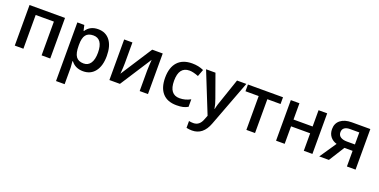

<svg xmlns="http://www.w3.org/2000/svg" viewBox="-19 -1355 4737 2401"><g transform="rotate(20 2349.5 -155.0)"><path d="M554.2 -540V0H439V-449.2H196.8V0H82V-540Z M718.3 0ZM992.2 9.8Q889.6 9.8 833 -64H826.2Q833 4.4 833 19V240.2H718.3V-540H811Q814.9 -524.9 827.1 -467.8H833Q886.7 -549.8 994.1 -549.8Q1095.2 -549.8 1151.6 -476.6Q1208 -403.3 1208 -271Q1208 -138.7 1150.6 -64.5Q1093.3 9.8 992.2 9.8ZM964.4 -456.1Q896 -456.1 864.5 -416Q833 -376 833 -288.1V-271Q833 -172.4 864.3 -128.2Q895.5 -84 966.3 -84Q1025.9 -84 1058.1 -132.8Q1090.3 -181.6 1090.3 -272Q1090.3 -362.8 1058.3 -409.4Q1026.4 -456.1 964.4 -456.1Z M1451.2 -540V-263.2Q1451.2 -214.8 1443.4 -121.1L1714.4 -540H1854.5V0H1744.1V-272Q1744.1 -294.4 1746.8 -344.7Q1749.5 -395 1751.5 -418L1481.4 0H1341.3V-540Z M1985.8 0ZM2235.8 9.8Q2113.3 9.8 2049.6 -61.8Q1985.8 -133.3 1985.8 -267.1Q1985.8 -403.3 2052.5 -476.6Q2119.1 -549.8 2245.1 -549.8Q2330.6 -549.8 2398.9 -518.1L2364.3 -425.8Q2291.5 -454.1 2244.1 -454.1Q2104 -454.1 2104 -268.1Q2104 -177.2 2138.9 -131.6Q2173.8 -85.9 2241.2 -85.9Q2317.9 -85.9 2386.2 -124V-23.9Q2355.5 -5.9 2320.6 2Q2285.6 9.8 2235.8 9.8Z M2431.2 0ZM2431.2 -540H2556.2L2666 -233.9Q2690.9 -168.5 2699.2 -110.8H2703.1Q2707.5 -137.7 2719.2 -176Q2731 -214.4 2843.3 -540H2967.3L2736.3 71.8Q2673.3 240.2 2526.4 240.2Q2488.3 240.2 2452.1 231.9V141.1Q2478 147 2511.2 147Q2594.2 147 2627.9 50.8L2647.9 0Z M3455.1 -540V-450.2H3279.3V0H3164.1V-450.2H2988.3V-540Z M3673.8 -540V-323.2H3928.2V-540H4043V0H3928.2V-232.9H3673.8V0H3559.1V-540Z M4262.2 0H4133.8L4284.2 -221.2Q4229.5 -236.8 4198.2 -277.1Q4167 -317.4 4167 -377Q4167 -453.6 4221.7 -496.8Q4276.4 -540 4371.1 -540H4617.2V0H4502V-208H4393.1ZM4278.8 -376Q4278.8 -334.5 4310.3 -313.7Q4341.8 -293 4395 -293H4502V-453.1H4377Q4330.1 -453.1 4304.4 -433.1Q4278.8 -413.1 4278.8 -376Z"/></g></svg>

Font: Open Sans Semibold
Style: Regular
Weight: 600
Foundry: Ascender Corporation
Version: Version 1.10; ttfautohint (v1.5.65-e2d9)